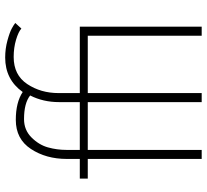

<svg xmlns="http://www.w3.org/2000/svg" viewBox="-48 -732 780 723"><g transform="rotate(-90 341.5 -370.0)"><path d="M105 0V-429H31V-459H105V-508Q105 -586 142.5 -643Q180 -700 252 -700Q318 -700 357 -674Q404 -740 487 -740Q520 -740 551 -731.5Q582 -723 596.5 -715Q611 -707 617 -702L596 -679Q584 -690 554 -699Q524 -708 489 -708Q421 -708 387 -657Q353 -606 353 -539V-459H603V0H569V-429H353V0H319V-429H139V0ZM139 -459H319V-537Q319 -597 344 -646Q315 -669 255 -669Q214 -669 186 -641Q158 -613 148.5 -579Q139 -545 139 -509Z"/></g></svg>

Font: Raleway
Style: ExtraLight
Weight: 200
Designer: Matt McInerney, Pablo Impallari, Rodrigo Fuenzalida
Foundry: Matt McInerney, Pablo Impallari, Rodrigo Fuenzalida
Version: Version 2.001